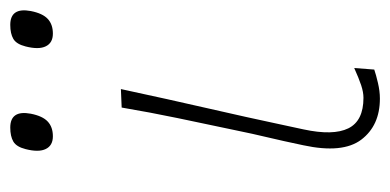

<svg xmlns="http://www.w3.org/2000/svg" viewBox="-213 -538 760 374"><g transform="rotate(-90 167.0 -351.0)"><path d="M162 9Q109.5 9 82 -27.2Q54.5 -63.5 71 -140Q79.5 -180.5 86.5 -209.8Q93.5 -239 100 -271Q113 -332.5 124 -385.2Q135 -438 144.5 -494L180.5 -495.5Q160.5 -402.5 142.5 -324Q124.5 -245.5 113 -191L102 -140Q89.5 -82 104 -52.5Q118.5 -23 163.5 -23Q174.5 -23 188 -27.5Q201.5 -32 221.5 -41L218.5 -2Q208.5 1.5 192.5 5.2Q176.5 9 162 9ZM288.5 -628Q270.5 -628 263.8 -641.8Q257 -655.5 263.5 -681Q268 -699 278.2 -705Q288.5 -711 305.5 -711Q340 -711 332.5 -671Q328 -648 317.2 -638Q306.5 -628 288.5 -628ZM88.5 -628Q70.5 -628 63.8 -641.8Q57 -655.5 63.5 -681Q68 -699 78.2 -705Q88.5 -711 105.5 -711Q140 -711 132.5 -671Q128 -648 117.2 -638Q106.5 -628 88.5 -628Z"/></g></svg>

Font: Commissioner Flair Thin
Style: Italic
Weight: 100
Italic angle: -12°
Designer: Kostas Bartsokas
Foundry: Kostas Bartsokas
Version: Version 1.000; ttfautohint (v1.8.3)